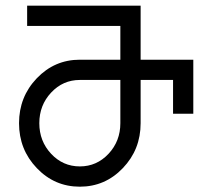

<svg xmlns="http://www.w3.org/2000/svg" viewBox="-20 -665 768 694"><path d="M268.6 9.8Q177.2 9.8 113 -57.4Q48.8 -124.5 48.8 -219.7Q48.8 -314.9 113 -382.1Q177.2 -449.2 268.6 -449.2H415V-571.3H78.1V-644.5H488.3V-449.2H678.7V-253.9H605.5V-376H488.3V-219.7Q488.3 -124.5 424.1 -57.4Q359.9 9.8 268.6 9.8ZM268.6 -63.5Q329.6 -63.5 372.3 -109.1Q415 -154.8 415 -219.7V-376H268.6Q207.5 -376 164.8 -330.3Q122.1 -284.7 122.1 -219.7Q122.1 -154.8 164.8 -109.1Q207.5 -63.5 268.6 -63.5Z"/></svg>

Font: Catrinity
Style: Regular
Weight: 400
Designer: Alexander Lange
Foundry: High-Logic / Made with FontCreator
Version: Version 2.090;May 20, 2024;FontCreator 15.0.0.2974 64-bit